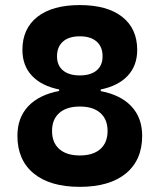

<svg xmlns="http://www.w3.org/2000/svg" viewBox="-20 -723 626 753"><path d="M293 9.8Q176.3 9.8 112.3 -42.7Q48.3 -95.2 48.3 -190.4Q48.3 -261.2 90.6 -306.2Q132.8 -351.1 211.9 -366.2V-372.1Q142.6 -386.2 105.2 -426Q67.9 -465.8 67.9 -527.3Q67.9 -610.8 126.7 -657Q185.5 -703.1 293 -703.1Q400.4 -703.1 459.2 -657Q518.1 -610.8 518.1 -527.3Q518.1 -465.8 481 -426Q443.8 -386.2 375 -372.1V-365.7Q453.6 -350.6 495.6 -305.7Q537.6 -260.7 537.6 -190.4Q537.6 -95.2 473.6 -42.7Q409.7 9.8 293 9.8ZM293 -113.3Q345.2 -113.3 373.5 -138.4Q401.9 -163.6 401.9 -209.5Q401.9 -254.9 373.5 -280Q345.2 -305.2 293 -305.2Q241.2 -305.2 212.6 -280Q184.1 -254.9 184.1 -209.5Q184.1 -163.6 212.6 -138.4Q241.2 -113.3 293 -113.3ZM293 -427.2Q335.4 -427.2 358.9 -446.8Q382.3 -466.3 382.3 -502Q382.3 -539.6 358.9 -560.1Q335.4 -580.6 293 -580.6Q250.5 -580.6 227.1 -560.1Q203.6 -539.6 203.6 -502Q203.6 -466.3 227.1 -446.8Q250.5 -427.2 293 -427.2Z"/></svg>

Font: CaskaydiaMono NF
Style: Bold
Weight: 700
Designer: Aaron Bell
Foundry: Saja Typeworks
Version: Version 2111.001; ttfautohint (v1.8.4);Nerd Fonts 3.1.1